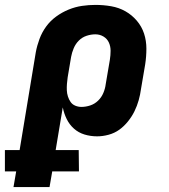

<svg xmlns="http://www.w3.org/2000/svg" viewBox="-70 -548 690 783"><path d="M132 215H-15L-4 151H-50V64H10L76 -335Q81 -362 91 -389Q101 -416 118 -439.5Q135 -463 159 -480.5Q183 -498 210 -509Q237 -520 264.5 -524Q292 -528 319 -528Q352 -528 383.5 -522.5Q415 -517 441.5 -502Q468 -487 488 -463.5Q508 -440 517.5 -411Q527 -382 527 -349.5Q527 -317 522 -285L505 -185Q502 -162 495.5 -139Q489 -116 478.5 -94.5Q468 -73 452 -53Q436 -33 416.5 -19Q397 -5 373 1.5Q349 8 326 8Q299 8 274.5 0.5Q250 -7 231.5 -23.5Q213 -40 202 -62.5Q191 -85 186 -110L157 64H251L252 151H143ZM262 -112Q280 -112 298 -118Q316 -124 330 -137.5Q344 -151 351.5 -169Q359 -187 361 -204L378 -304Q381 -323 381 -341Q381 -359 374 -374.5Q367 -390 352 -399Q337 -408 319 -408Q301 -408 283 -402Q265 -396 251.5 -382.5Q238 -369 230.5 -351Q223 -333 220 -316L206 -233Q204 -219 203 -206Q202 -193 202.5 -180Q203 -167 207 -154.5Q211 -142 218 -132Q225 -122 237 -117Q249 -112 262 -112Z"/></svg>

Font: Iosevka Heavy Extended Oblique
Style: Regular
Weight: 900
Width: 7
Italic angle: -9°
Monospace: yes
Designer: Belleve Invis
Foundry: Belleve Invis
Version: Version 32.5.0; ttfautohint (v1.8.4)